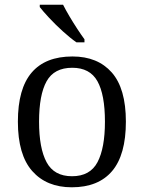

<svg xmlns="http://www.w3.org/2000/svg" viewBox="-20 -786 612 816"><path d="M285 10Q178 10 117 -59Q56 -128 56 -269Q56 -409 114.5 -477.5Q173 -546 288 -546Q395 -546 455 -478Q515 -410 515 -269Q515 -128 456.5 -59Q398 10 285 10ZM286 -37Q363 -37 394.5 -97Q426 -157 426 -269Q426 -384 394 -441Q362 -498 287 -498Q210 -498 178 -440.5Q146 -383 146 -269Q146 -156 178 -96.5Q210 -37 286 -37ZM305 -606Q279 -624 247.5 -652.5Q216 -681 189 -710Q162 -739 149 -756V-766H248Q259 -744 275 -717Q291 -690 308 -664Q325 -638 339 -619V-606Z"/></svg>

Font: Noto Serif Hentaigana
Style: Regular
Weight: 400
Designer: Kazuhiro Yamada
Foundry: nipponia
Version: Version 1.000; ttfautohint (v1.8.4.7-5d5b)